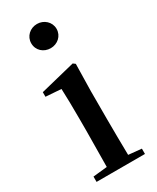

<svg xmlns="http://www.w3.org/2000/svg" viewBox="-201 -847 744 907"><g transform="rotate(-30 171.0 -393.5)"><path d="M170 -655C207 -655 239 -682 239 -721C239 -759 207 -787 170 -787C132 -787 101 -759 101 -721C101 -682 132 -655 170 -655ZM117 0H305V-29L234 -36C233 -93 232 -177 232 -232V-385L235 -532L223 -541L33 -494V-469L117 -463C119 -414 120 -367 120 -300V-232L118 -37L41 -29V0Z"/></g></svg>

Font: Noto Serif CJK JP SemiBold
Style: Regular
Weight: 600
Designer: Ryoko NISHIZUKA 西塚涼子 (kana & ideographs); Frank Grießhammer (Latin, Greek & Cyrillic); Wenlong ZHANG 张文龙 (bopomofo); San
Foundry: Adobe
Version: Version 2.001;hotconv 1.1.0;makeotfexe 2.6.0